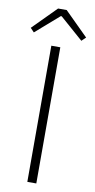

<svg xmlns="http://www.w3.org/2000/svg" viewBox="-116 -969 499 1011"><g transform="rotate(10 133.0 -463.5)"><path d="M108 0V-728H156V0ZM5 -781 -15 -802 109 -927H155L281 -802L259 -781L135 -890H130Z"/></g></svg>

Font: Noto Sans SC Thin ExtraLight
Style: Regular
Weight: 250
Version: Version 2.004-H2;hotconv 1.0.118;makeotfexe 2.5.65603